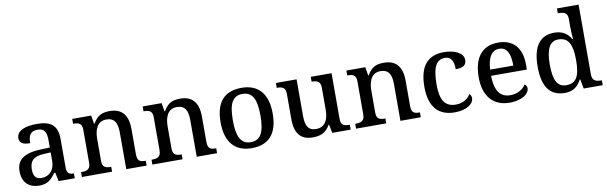

<svg xmlns="http://www.w3.org/2000/svg" viewBox="-49 -1249 5526 1747"><g transform="rotate(-10 2714.0 -375.0)"><path d="M204 10C285 10 316 -26 358 -81H367L384 0H533V-45H530C485 -45 468 -61 468 -117V-375C468 -501 405 -547 278 -547C175 -547 91 -519 91 -449C91 -402 124 -385 189 -385C189 -448 204 -494 274 -494C348 -494 358 -444 358 -373V-315L276 -312C123 -307 49 -257 49 -151C49 -41 115 10 204 10ZM236 -55C185 -55 162 -85 162 -146C162 -222 196 -263 299 -267L358 -270V-191C358 -108 310 -55 236 -55Z M599 0H878V-45H874C830 -45 796 -53 796 -111V-317C796 -402 824 -477 908 -477C983 -477 1009 -427 1009 -341V0H1197V-45H1192C1147 -45 1119 -54 1119 -117V-352C1119 -488 1057 -547 952 -547C888 -547 838 -533 797 -458H792L779 -536H604V-491H608C652 -491 686 -482 686 -424V-116C686 -54 650 -45 605 -45H599Z M1250 0H1529V-45H1525C1481 -45 1447 -53 1447 -111V-317C1447 -402 1475 -477 1559 -477C1634 -477 1660 -427 1660 -341V0H1848V-45H1843C1798 -45 1770 -54 1770 -117V-352C1770 -488 1708 -547 1603 -547C1539 -547 1489 -533 1448 -458H1443L1430 -536H1255V-491H1259C1303 -491 1337 -482 1337 -424V-116C1337 -54 1301 -45 1256 -45H1250Z M2167 10C2326 10 2409 -81 2409 -269C2409 -457 2318 -547 2170 -547C2010 -547 1928 -457 1928 -269C1928 -81 2019 10 2167 10ZM2169 -45C2075 -45 2041 -122 2041 -269C2041 -417 2074 -491 2168 -491C2262 -491 2296 -417 2296 -269C2296 -122 2263 -45 2169 -45Z M2731 10C2795 10 2851 -5 2892 -78H2897L2912 0H3082V-45H3078C3035 -45 3000 -52 3000 -111V-536H2808V-491H2811C2854 -491 2890 -483 2890 -421V-219C2890 -123 2855 -60 2774 -60C2699 -60 2677 -111 2677 -198V-536H2486V-491H2489C2534 -491 2567 -481 2567 -422V-187C2567 -50 2625 10 2731 10Z M3132 0H3411V-45H3407C3363 -45 3329 -53 3329 -111V-317C3329 -402 3357 -477 3441 -477C3516 -477 3542 -427 3542 -341V0H3730V-45H3725C3680 -45 3652 -54 3652 -117V-352C3652 -488 3590 -547 3485 -547C3421 -547 3371 -533 3330 -458H3325L3312 -536H3137V-491H3141C3185 -491 3219 -482 3219 -424V-116C3219 -54 3183 -45 3138 -45H3132Z M4043 10C4162 10 4220 -43 4220 -90C4220 -108 4213 -122 4201 -131C4178 -88 4129 -58 4065 -58C3964 -58 3923 -126 3923 -266C3923 -443 3968 -494 4040 -494C4102 -494 4119 -440 4119 -375C4191 -375 4219 -399 4219 -444C4219 -510 4135 -547 4039 -547C3909 -547 3810 -480 3810 -265C3810 -67 3906 10 4043 10Z M4551 10C4675 10 4733 -47 4733 -91C4733 -110 4723 -124 4712 -129C4688 -91 4638 -56 4569 -56C4477 -56 4428 -117 4425 -260H4756V-307C4756 -466 4674 -547 4541 -547C4395 -547 4312 -452 4312 -264C4312 -91 4399 10 4551 10ZM4641 -317H4427C4432 -429 4471 -490 4540 -490C4614 -490 4641 -422 4641 -317Z M5061 10C5139 10 5184 -28 5214 -87H5219L5235 0H5411V-45H5404C5360 -45 5322 -54 5322 -114V-760H5122V-715H5130C5174 -715 5212 -707 5212 -649V-574C5212 -542 5214 -495 5218 -461H5212C5183 -511 5136 -547 5060 -547C4929 -547 4857 -460 4857 -267C4857 -75 4929 10 5061 10ZM5085 -57C5002 -57 4969 -126 4969 -267C4969 -405 5002 -480 5084 -480C5182 -480 5212 -405 5212 -268C5212 -125 5182 -57 5085 -57Z"/></g></svg>

Font: Noto Serif Yezidi Medium
Style: Regular
Weight: 500
Designer: Dalton Maag Ltd
Foundry: Dalton Maag Ltd
Version: Version 1.001